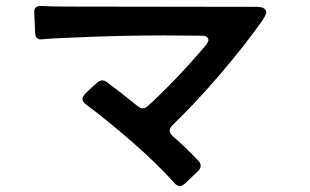

<svg xmlns="http://www.w3.org/2000/svg" viewBox="-20 -657 1040 645"><path d="M558 -235Q550 -227 550 -218Q550 -210 559 -201Q609 -157 646 -117Q654 -110 654 -100Q654 -91 646 -83L601 -40Q591 -32 584 -32Q575 -32 567 -41Q506 -109 422.5 -181.5Q339 -254 268 -307Q257 -315 257 -325Q257 -331 265 -341Q285 -361 306 -379Q316 -387 324 -387Q332 -387 339 -381Q384 -348 443 -300Q452 -293 460 -293Q467 -293 477 -301Q576 -392 673 -507Q680 -518 680 -522Q680 -529 674.5 -533Q669 -537 659 -537L534 -538Q381 -538 230 -531Q146 -528 123 -525Q111 -523 104.5 -529Q98 -535 98 -547L95 -614Q93 -639 120 -637Q144 -635 194 -635L842 -634Q874 -634 874 -615Q874 -607 862 -589Q802 -504 719.5 -407.5Q637 -311 558 -235Z"/></svg>

Font: Shippori Gochic B2 Bold
Style: Regular
Weight: 700
Designer: FONTDASU
Foundry: FONTDASU / Google Inc. / but / Adobe
Version: Version 1.130